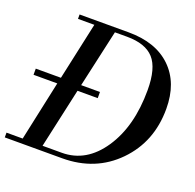

<svg xmlns="http://www.w3.org/2000/svg" viewBox="-145 -890 1040 1026"><g transform="rotate(20 375.0 -377.0)"><path d="M16 -367V-402H159L230 -729H137V-754H416Q571 -754 658 -670Q745 -586 745 -438Q745 -250 622.5 -125Q500 0 312 0H-14V-27H78L151 -367ZM416 -729H347L274 -402H381V-367H266L191 -27H300Q439 -27 528 -159.5Q617 -292 617 -498Q617 -623 569 -676Q521 -729 416 -729Z"/></g></svg>

Font: Libre Bodoni
Style: Italic
Weight: 400
Italic angle: -13°
Designer: Pablo Impallari, Rodrigo Fuenzalida
Foundry: Pablo Impallari, Rodrigo Fuenzalida
Version: Version 1.001